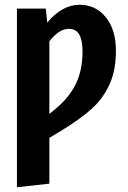

<svg xmlns="http://www.w3.org/2000/svg" viewBox="-20 -566 536 805"><path d="M466 -353Q466 -269 438 -209.5Q410 -150 362.5 -108Q315 -66 240 -20L187 12V204L51 219V-530H172L178 -471Q240 -546 314 -546Q381 -546 423.5 -494Q466 -442 466 -353ZM326 -351Q326 -445 270 -445Q247 -445 227.5 -432Q208 -419 187 -393V-88L218 -114Q272 -160 299 -216.5Q326 -273 326 -351Z"/></svg>

Font: Fira Sans Compressed SemiBold
Style: Regular
Weight: 600
Width: 1
Designer: bBox Type GmbH & Carrois Corporate GbR & Edenspiekermann AG
Foundry: bBox Type GmbH & Carrois Corporate GbR & Edenspiekermann AG
Version: Version 4.301